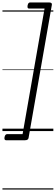

<svg xmlns="http://www.w3.org/2000/svg" viewBox="-20 -1074 457 1573"><path d="M17 50Q20 36 25.5 30.5Q31 25 38 25H165L345 -1004H218Q210 -1004 207 -1009.5Q204 -1015 206 -1029Q209 -1043 214 -1048.5Q219 -1054 227 -1054H381Q408 -1054 405 -1035L214 56Q211 75 184 75H30Q22 75 18.5 69.5Q15 64 17 50ZM0 469H417V479H0ZM0 -20H417V0H0ZM0 -505H417V-500H0ZM0 -989H417V-979H0Z"/></svg>

Font: Playwrite DE VA Guides
Style: Regular
Weight: 400
Designer: Veronika Burian, José Scaglione
Foundry: TypeTogether
Version: Version 1.003